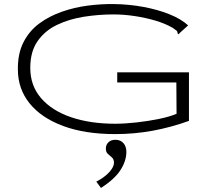

<svg xmlns="http://www.w3.org/2000/svg" viewBox="-20 -650 1040 945"><path d="M547 10Q398 10 290.5 -30Q183 -70 125.5 -141.5Q68 -213 68 -308Q67 -386 95.5 -442Q124 -498 173.5 -534.5Q223 -571 285 -592.5Q347 -614 413 -622.5Q479 -631 541 -630Q615 -629 685.5 -616Q756 -603 813.5 -580Q871 -557 906 -525L866 -489L859 -481L854 -486Q854 -495 848.5 -499.5Q843 -504 830 -513Q794 -534 745 -548.5Q696 -563 642.5 -571Q589 -579 539 -579Q465 -579 392.5 -567.5Q320 -556 260.5 -527.5Q201 -499 165 -447.5Q129 -396 129 -316Q129 -228 182.5 -166.5Q236 -105 330 -73Q424 -41 547 -41Q595 -41 653 -47.5Q711 -54 764 -65Q817 -76 849 -90L848 -244H557V-294H910V-55Q821 -23 731 -6.5Q641 10 547 10ZM477 275 454 244Q496 222 518.5 196.5Q541 171 541 151Q541 134 531 125Q521 116 511 107.5Q501 99 501 81Q501 63 513.5 50.5Q526 38 548 38Q573 38 587.5 54.5Q602 71 602 97Q602 142 573 187Q544 232 477 275Z"/></svg>

Font: Inconsolata UltraExpanded Light
Style: Regular
Weight: 300
Width: 9
Monospace: yes
Designer: Raph Levien, Cyreal, Brenton Simpson
Foundry: Raph Levien, Cyreal, Google
Version: Version 3.001; ttfautohint (v1.8.2.53-6de2)